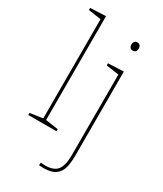

<svg xmlns="http://www.w3.org/2000/svg" viewBox="-243 -855 1003 1180"><g transform="rotate(30 258.5 -264.5)"><path d="M143 -765V-28L233 -15V0H33V-15L123 -28V-732L33 -745V-760ZM298 -520 408 -525V68Q408 123 398.5 158.5Q389 194 360.5 215Q332 236 276 236L244 234L246 215Q270 217 278 217Q338 217 363 185Q388 153 388 77V-492L298 -505ZM365 -692Q365 -706 372 -714Q379 -722 391 -722Q403 -722 410 -714Q417 -706 417 -692Q417 -678 409.5 -670.5Q402 -663 390 -663Q379 -663 372 -671Q365 -679 365 -692Z"/></g></svg>

Font: Bitter Pro Thin
Style: Regular
Weight: 250
Designer: Sol Matas, and Bitter project Authors
Foundry: Sol Matas
Version: Version 1.010